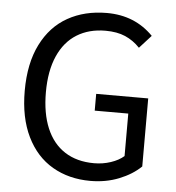

<svg xmlns="http://www.w3.org/2000/svg" viewBox="-50 -715 711 774"><g transform="rotate(5 305.5 -328.0)"><path d="M539.6 -591.8 492.2 -539.6Q465.8 -567.4 432.6 -581.8Q399.4 -596.2 352.5 -596.2Q285.6 -596.2 236.6 -565.7Q187.5 -535.2 160.9 -475.1Q134.3 -415 134.3 -328.6Q134.3 -243.2 159.7 -183.1Q185.1 -123 233.9 -91.6Q282.7 -60.1 352.5 -60.1Q387.7 -60.1 419.9 -70.8Q452.1 -81.5 472.7 -99.6V-271.5H336.9V-339.4H547.4V-64Q512.7 -30.3 459.5 -9Q406.2 12.2 343.8 12.2Q256.8 12.2 190.2 -26.6Q123.5 -65.4 86.2 -141.8Q48.8 -218.3 48.8 -326.7Q48.8 -438 87.2 -514.6Q125.5 -591.3 193.8 -629.6Q262.2 -668 352.1 -668Q465.3 -668 539.6 -591.8Z"/></g></svg>

Font: Varta
Style: Regular
Weight: 400
Designer: Joana Correia, Viktoriya Grabowska, Eben Sorkin
Foundry: Sorkin Type
Version: Version 1.003; ttfautohint (v1.3) -l 8 -r 24 -G 200 -x 12 -H